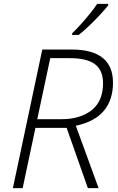

<svg xmlns="http://www.w3.org/2000/svg" viewBox="-20 -969 606 989"><path d="M46.4 0 197.8 -713.9H348.6Q562 -713.9 562 -543Q562 -454.1 514.6 -397.9Q467.3 -341.8 370.6 -321.3L487.8 0H432.6L323.2 -310.5H162.6L96.7 0ZM171.9 -355H295.9Q392.6 -355 451.7 -401.1Q510.7 -447.3 510.7 -540Q510.7 -607.4 469 -638.4Q427.2 -669.4 341.3 -669.4H238.8ZM351.6 -789.1V-797.4Q372.6 -817.4 397 -844.5Q421.4 -871.6 443.8 -899.4Q466.3 -927.2 480.5 -949.2H537.1V-940.9Q520.5 -920.4 494.9 -892.6Q469.2 -864.7 440.4 -837.2Q411.6 -809.6 385.3 -789.1Z"/></svg>

Font: Open Sans Light
Style: Italic
Weight: 300
Italic angle: -12°
Designer: Monotype Design Team
Foundry: Monotype Imaging Inc.
Version: Version 3.003; ttfautohint (v1.8.4)